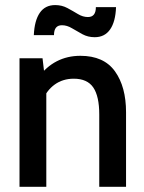

<svg xmlns="http://www.w3.org/2000/svg" viewBox="-20 -718 554 738"><path d="M55 0V-494H143.5L153.5 -409L127 -420Q157.5 -461.5 198.2 -482.5Q239 -503.5 289 -503.5Q379 -503.5 421.8 -444Q464.5 -384.5 464.5 -286.5V0H361.5V-278Q361.5 -348 338.5 -381.8Q315.5 -415.5 263.5 -415.5Q221.5 -415.5 190.2 -393Q159 -370.5 142.5 -329.5L158 -390V0ZM344 -575Q318 -575 296.8 -586.5Q275.5 -598 256.5 -609.5Q237.5 -621 218 -621Q187.5 -621 187.5 -583H110Q112.5 -639 133 -668.8Q153.5 -698.5 192 -698.5Q218 -698.5 239.2 -687Q260.5 -675.5 279.5 -664Q298.5 -652.5 318 -652.5Q348.5 -652.5 348.5 -690.5H426Q424 -634.5 403.2 -604.8Q382.5 -575 344 -575Z"/></svg>

Font: Cabin SemiCondensedMedium
Style: Regular
Weight: 500
Width: 4
Designer: Pablo Impallari
Foundry: Pablo Impallari. http://www.impallari.com Igino Marini. http://www.ikern.com
Version: Version 3.001